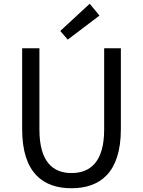

<svg xmlns="http://www.w3.org/2000/svg" viewBox="-20 -990 761 1023"><path d="M361 13C510 13 624 -67 624 -302V-733H535V-300C535 -124 458 -68 361 -68C265 -68 190 -124 190 -300V-733H98V-302C98 -67 211 13 361 13ZM341 -779 510 -907 458 -970 301 -825Z"/></svg>

Font: GenYoGothic2 TW R
Style: Regular
Weight: 400
Version: Version 2.100;PS 2.1;hotconv 16.6.51;makeotf.lib2.5.65220 DE